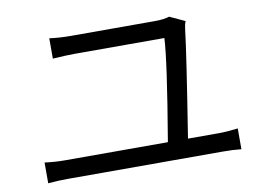

<svg xmlns="http://www.w3.org/2000/svg" viewBox="-69 -779 1138 828"><g transform="rotate(-10 500.0 -365.5)"><path d="M842 -142Q875 -142 925 -148V-57Q889 -61 842 -61H167Q120 -61 79 -57V-148Q124 -142 167 -142H618Q677 -492 681 -587H287Q254 -587 192 -583V-672Q236 -666 286 -666H655Q693 -666 717 -674L784 -643Q778 -629 776 -610Q764 -506 706 -142Z"/></g></svg>

Font: KaiGen Gothic CN Regular
Style: Regular
Weight: 400
Designer: Ryoko NISHIZUKA  (kana & ideographs); Paul D. Hunt (Latin, Greek & Cyrillic); Wenlong ZHANG  (bopomofo); Sandoll Communi
Foundry: Adobe Systems Incorporated
Version: Version 1.002.20150501